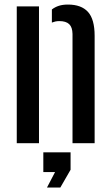

<svg xmlns="http://www.w3.org/2000/svg" viewBox="-20 -628 486 842"><path d="M53.5 0V-600H151V0ZM298 0V-479Q297.5 -508.5 283.5 -522Q269.5 -535.5 240 -535.5Q231 -535.5 223 -533.8Q215 -532 207.5 -529V-586.5Q221 -597 238 -602.5Q255 -608 278 -608Q336.5 -608 365.8 -575.8Q395 -543.5 395 -471V0ZM186 194.5 221.5 126.5H170V40H289.5V116.5L244.5 194.5Z"/></svg>

Font: Big Shoulders Stencil Text Thin SemiBold
Style: Regular
Weight: 600
Version: Version 2.001